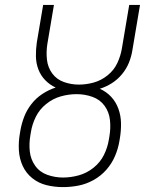

<svg xmlns="http://www.w3.org/2000/svg" viewBox="-20 -755 616 783"><path d="M237 8Q268 8 299.5 2Q331 -4 361 -20.5Q391 -37 413.5 -62.5Q436 -88 449 -118.5Q462 -149 467 -180L469 -192Q474 -222 473.5 -252.5Q473 -283 463 -311Q453 -339 433.5 -360Q414 -381 387 -393Q413 -401 436.5 -416Q460 -431 478 -453Q496 -475 506 -500Q516 -525 520 -551L551 -735H507L477 -557Q472 -527 458.5 -498Q445 -469 419 -448Q393 -427 362.5 -418.5Q332 -410 302 -410Q270 -410 240.5 -420.5Q211 -431 193 -455.5Q175 -480 171.5 -511.5Q168 -543 173 -575L200 -735H156L130 -581Q126 -553 126.5 -525Q127 -497 136.5 -472Q146 -447 164.5 -428Q183 -409 207 -398Q179 -389 153 -372Q127 -355 108 -330.5Q89 -306 78.5 -278.5Q68 -251 63 -222L61 -210Q55 -176 57 -142Q59 -108 72.5 -78.5Q86 -49 111.5 -28.5Q137 -8 169.5 0Q202 8 237 8ZM237 -31Q204 -31 173 -42Q142 -53 123.5 -79Q105 -105 101.5 -137.5Q98 -170 104 -204L106 -216Q111 -248 126 -278.5Q141 -309 168.5 -331Q196 -353 228 -362Q260 -371 292 -371H293Q326 -371 357 -360Q388 -349 406.5 -323.5Q425 -298 428.5 -265Q432 -232 426 -198L424 -186Q419 -154 404 -123.5Q389 -93 361.5 -71Q334 -49 301.5 -40Q269 -31 237 -31Z"/></svg>

Font: Iosevka Sparkle XLtObl
Style: Regular
Weight: 200
Italic angle: -9°
Designer: Belleve Invis
Foundry: Belleve Invis
Version: Version 4.5.0; ttfautohint (v1.8.3)